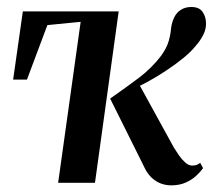

<svg xmlns="http://www.w3.org/2000/svg" viewBox="-20 -536 624 563"><path d="M258.5 0H150.5L216.5 -472L119 -462.5L59 -302.5H18.5L47 -502.5H328ZM482 7.5Q466 7.5 451.5 2Q437 -3.5 425.5 -14.2Q414 -25 406.5 -39L303 -247Q352.5 -281.5 388.8 -309Q425 -336.5 452.5 -372.5Q469 -395.5 474.8 -416Q480.5 -436.5 481.5 -452.5Q484 -471.5 491.2 -485.8Q498.5 -500 511.2 -507.8Q524 -515.5 541 -515.5Q564 -515.5 573.8 -501.5Q583.5 -487.5 584 -470Q585 -451.5 576.2 -434.2Q567.5 -417 555.5 -403.5Q541 -385 517.8 -366Q494.5 -347 467.2 -329Q440 -311 413.5 -296.5Q387 -282 366 -273L384 -296L490 -103Q496.5 -92.5 505 -80.2Q513.5 -68 523.5 -59.2Q533.5 -50.5 543.5 -50.5Q550 -50.5 555.8 -52.2Q561.5 -54 567 -58.5L575.5 -43Q568.5 -33 555.8 -21Q543 -9 524.8 -0.8Q506.5 7.5 482 7.5Z"/></svg>

Font: Merriweather 144pt Medium
Style: Italic
Weight: 500
Italic angle: -7.8°
Version: Version 2.101